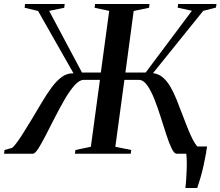

<svg xmlns="http://www.w3.org/2000/svg" viewBox="-39 -763 1094 953"><path d="M881 170Q883.5 152.5 885 129.2Q886.5 106 887.5 81.8Q888.5 57.5 888 36Q887.5 14.5 885.5 0L852.5 -36H989Q980.5 17.5 972 56.2Q963.5 95 955.2 122.2Q947 149.5 940 170ZM-19 0 -16.5 -18.5 21 -29Q32 -38 47.2 -59Q62.5 -80 80 -108.5Q97.5 -137 116.5 -167.5Q143.5 -212.5 168.2 -254.2Q193 -296 217.5 -329.2Q242 -362.5 268.5 -381.5Q295 -400.5 326 -399L150 -708.5L83.5 -724.5L85 -743H282L280 -724.5L205 -709L368 -403H461.5L503 -709L430.5 -724.5L433 -743H703L701 -724.5L624.5 -708.5L583.5 -403H684L913.5 -709.5L843 -725L845 -743H1035.5L1033 -725.5L969.5 -709L720.5 -400Q748.5 -396.5 769.2 -378.8Q790 -361 806.5 -332.8Q823 -304.5 837.2 -269.2Q851.5 -234 866 -195Q877 -166.5 887.5 -139.5Q898 -112.5 908.2 -90.2Q918.5 -68 928.5 -51.8Q938.5 -35.5 948.5 -28.5L985 -18.5L984 0H838Q825.5 0 812.8 -26.5Q800 -53 786.5 -94.8Q773 -136.5 758.2 -183.2Q743.5 -230 726.8 -272Q710 -314 691.2 -340.2Q672.5 -366.5 650.5 -366.5H578.5L533.5 -34.5L612.5 -18.5L610 0H333L335.5 -18.5L412 -34.5L457 -366.5H376Q355.5 -366.5 331.8 -340.2Q308 -314 283.5 -272Q259 -230 235 -183.2Q211 -136.5 189.8 -94.8Q168.5 -53 151.8 -26.5Q135 0 124 0Z"/></svg>

Font: Merriweather 144pt Medium
Style: Italic
Weight: 500
Italic angle: -7.8°
Version: Version 2.101